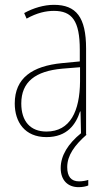

<svg xmlns="http://www.w3.org/2000/svg" viewBox="-20 -557 450 794"><path d="M258 134C258 86 288 44 338 0L336 -1V-356C336 -486 295 -537 203 -537C162 -537 118 -524 80 -503L90 -480C133 -504 170 -512 203 -512C278 -512 310 -471 310 -351V-303L237 -296C113 -284 41 -234 41 -129C41 -53 82 10 172 10C258 10 294 -43 311 -96H313L315 -6C262 37 231 86 231 138C231 189 261 217 305 217C321 217 336 214 345 210V187C337 190 321 193 307 193C274 193 258 173 258 134ZM237 -273 311 -279V-220C310 -98 271 -13 172 -13C106 -13 68 -55 68 -129C68 -219 127 -263 237 -273Z"/></svg>

Font: Noto Sans Khmer UI Condensed Thin
Style: Regular
Weight: 100
Width: 3
Designer: Danh Hong and the Monotype Design Team
Foundry: Monotype Imaging Inc.
Version: Version 2.002